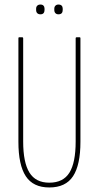

<svg xmlns="http://www.w3.org/2000/svg" viewBox="-20 -819 435 845"><path d="M197 6Q126 6 93.5 -43.5Q61 -93 61 -195V-651Q61 -655 64 -655H78Q82 -655 82 -651V-196Q82 -104 109.5 -59.5Q137 -15 197 -15Q258 -15 285.5 -59Q313 -103 313 -196V-651Q313 -655 317 -655H331Q334 -655 334 -651V-195Q334 -93 301.5 -43.5Q269 6 197 6ZM158 -756Q149 -756 144 -761Q139 -766 139 -775V-781Q139 -789 144 -794Q149 -799 158 -799Q167 -799 171.5 -794Q176 -789 176 -781V-775Q176 -766 171.5 -761Q167 -756 158 -756ZM237 -756Q229 -756 224 -761Q219 -766 219 -775V-781Q219 -789 224 -794Q229 -799 237 -799Q247 -799 251.5 -794Q256 -789 256 -781V-775Q256 -766 251.5 -761Q247 -756 237 -756Z"/></svg>

Font: Sofia Sans Extra Condensed Thin
Style: Regular
Weight: 250
Version: Version 4.100